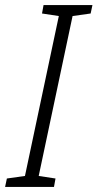

<svg xmlns="http://www.w3.org/2000/svg" viewBox="-60 -734 383 754"><path d="M-40 0H152L158 -33L92 -43L225 -671L296 -681L303 -714H111L105 -681L171 -671L38 -43L-33 -33Z"/></svg>

Font: Noto Sans Condensed Light
Style: Italic
Weight: 300
Width: 3
Italic angle: -12°
Designer: Monotype Design Team
Foundry: Monotype Imaging Inc.
Version: Version 2.013